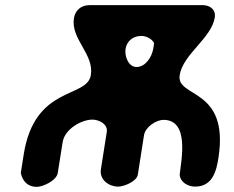

<svg xmlns="http://www.w3.org/2000/svg" viewBox="-20 -727 911 748"><path d="M61 -53C68 -21 88 1 123 1C147 1 200 -23 205 -53L224 -173C232 -224 297 -261 340 -261C365 -261 401 -244 396 -213L373 -67C367 -26 405 0 440 0C463 0 513 -20 517 -47L541 -200C546 -232 588 -260 617 -260C718 -260 687 -107 680 -47C682 -17 712 0 740 0C807 0 823 -59 831 -112C874 -388 666 -344 680 -434C693 -517 804 -577 817 -660C821 -689 799 -707 769 -707H329C296 -707 273 -687 268 -656C255 -575 347 -516 334 -435C320 -342 114 -397 72 -123ZM469 -536C474 -567 498 -587 531 -587C550 -587 571 -576 580 -560C581 -557 577 -540 577 -537C572 -507 548 -466 512 -466C480 -466 465 -508 469 -536Z"/></svg>

Font: Asimov Print
Style: Regular
Weight: 500
Designer: Google
Version: Version 2.000980: 2014